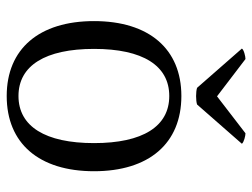

<svg xmlns="http://www.w3.org/2000/svg" viewBox="-112 -646 770 587"><g transform="rotate(90 273.5 -352.0)"><path d="M160 -717C152 -717 131 -712 128 -706L248 -569C260 -565 287 -565 299 -569L419 -706C415 -712 395 -717 387 -717L274 -630ZM273 13C418 13 503 -86 503 -254C503 -422 418 -521 273 -521C129 -521 44 -422 44 -254C44 -86 129 13 273 13ZM273 -23C180 -23 129 -105 129 -254C129 -403 180 -484 273 -484C366 -484 417 -403 417 -254C417 -105 366 -23 273 -23Z"/></g></svg>

Font: Arima Koshi
Style: Regular
Weight: 400
Designer: Joana Correia and Natanael Gama
Foundry: NDISCOVER
Version: Version 1.019;PS 001.019;hotconv 1.0.88;makeotf.lib2.5.64775